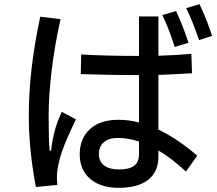

<svg xmlns="http://www.w3.org/2000/svg" viewBox="-20 -860 1040 920"><path d="M936 -840Q972 -765 996 -688L934 -668Q900 -766 872 -821ZM817 -635Q793 -714 758 -788L824 -807Q862 -722 883 -655ZM739 -239Q830 -196 925 -114L871 -38Q801 -103 739 -139V-109Q739 -37 690 1.5Q641 40 549 40Q462 40 412 -3Q362 -46 362 -120Q362 -196 410.5 -241Q459 -286 548 -286Q598 -286 646 -273V-500Q515 -500 367 -505L369 -599Q489 -592 646 -592V-781H739V-593Q818 -595 897 -602L900 -509Q794 -503 739 -501ZM344 -288Q298 -194 277.5 -135Q257 -76 253 -26Q252 -1 255 26L152 36Q118 -142 118 -307Q118 -527 173 -780L270 -768Q242 -643 227.5 -521.5Q213 -400 213 -302Q213 -188 218 -138H225Q230 -186 241 -229Q252 -272 276 -324ZM646 -182Q593 -199 545 -199Q501 -199 477.5 -178.5Q454 -158 454 -122Q454 -86 479 -67Q504 -48 550 -48Q599 -48 622.5 -65.5Q646 -83 646 -122Z"/></svg>

Font: IBM Plex Sans JP Medm
Style: Regular
Weight: 500
Designer: Mike Abbink; Paul van der Laan; Pieter van Rosmalen; Wujin Sim; Yejin Wi; Jinhee Kim; Boomi Park; Yona Kim; Kichan Ma
Foundry: Sandoll Inc.
Version: Version 1.002